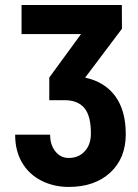

<svg xmlns="http://www.w3.org/2000/svg" viewBox="-20 -548 547 761"><path d="M462.9 -528.3 463.4 -434.1 317.4 -240.2Q394.5 -224.1 436.5 -167.2Q478.5 -110.4 478.5 -16.1Q478.5 79.1 417 136Q355.5 192.9 252.4 192.9Q192.4 192.9 143.3 167.7Q94.2 142.6 67.1 95.9Q40 49.3 40 -14.2H178.7Q178.7 26.4 199.5 52.2Q220.2 78.1 252.4 78.1Q291.5 78.1 315.9 51.5Q340.3 24.9 340.3 -18.6Q340.3 -89.4 314.2 -120.1Q288.1 -150.9 235.8 -150.9H175.3V-240.7L301.3 -413.1H65.4V-528.3Z"/></svg>

Font: MAUL Condensed Bold
Style: Condensed Bold
Weight: 700
Designer: MAUL
Version: Version 1.0; 2020; ttfautohint (v1.8.3)